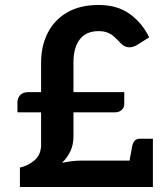

<svg xmlns="http://www.w3.org/2000/svg" viewBox="-20 -751 672 771"><path d="M60 0V-78Q95 -86 120 -108.5Q145 -131 145 -170V-300H50V-340Q50 -357 61 -369Q72 -381 93 -381H145V-499Q145 -566 171.5 -618.5Q198 -671 249.5 -701Q301 -731 376 -731Q451 -731 501 -695Q551 -659 579 -601Q566 -593 553.5 -585Q541 -577 528 -569Q521 -565 513.5 -563Q506 -561 499 -561Q481 -561 465 -577Q451 -592 439 -603Q427 -614 412 -620Q397 -626 376 -626Q326 -626 300.5 -593Q275 -560 275 -500V-381H479V-332Q479 -319 468.5 -309.5Q458 -300 443 -300H275V-204Q275 -170 263 -144.5Q251 -119 229 -97Q248 -101 267 -103.5Q286 -106 305 -106H594V0ZM496 -83 511 -165Q514 -179 521.5 -186.5Q529 -194 542 -194H594V-106Z"/></svg>

Font: Aleo
Style: Bold
Weight: 700
Designer: Alessio Laiso
Foundry: Alessio Laiso
Version: Version 2.001;gftools[0.9.29]